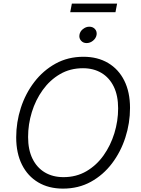

<svg xmlns="http://www.w3.org/2000/svg" viewBox="-20 -1059 799 1088"><path d="M336.9 9.8Q256.3 9.8 196.8 -25.4Q137.2 -60.5 104.5 -125.7Q71.8 -190.9 71.8 -280.8Q71.8 -366.2 98.1 -447.8Q124.5 -529.3 174.6 -594.5Q224.6 -659.7 294.9 -698.5Q365.2 -737.3 452.6 -737.3Q533.2 -737.3 592.5 -702.1Q651.9 -667 684.3 -602.1Q716.8 -537.1 716.8 -447.3Q716.8 -361.3 690.4 -279.8Q664.1 -198.2 614.5 -132.8Q564.9 -67.4 494.9 -28.8Q424.8 9.8 336.9 9.8ZM339.8 -55.2Q412.1 -55.2 469.5 -88.6Q526.9 -122.1 566.9 -178.5Q606.9 -234.9 628.2 -304.2Q649.4 -373.5 649.4 -444.8Q649.4 -517.6 624.5 -568.4Q599.6 -619.1 554.7 -645.8Q509.8 -672.4 450.2 -672.4Q377.4 -672.4 320.1 -638.9Q262.7 -605.5 222.2 -549.1Q181.6 -492.7 160.4 -423.6Q139.2 -354.5 139.2 -282.7Q139.2 -210.4 164.1 -159.7Q189 -108.9 234.1 -82Q279.3 -55.2 339.8 -55.2ZM470.7 -814.9Q451.2 -814.9 439.2 -828.6Q427.2 -842.3 430.2 -861.3Q433.1 -880.9 450 -894.3Q466.8 -907.7 486.3 -907.7Q506.3 -907.7 518.3 -894.3Q530.3 -880.9 527.3 -861.3Q523.9 -842.3 507.3 -828.6Q490.7 -814.9 470.7 -814.9ZM643.6 -1038.6 634.3 -989.7H377.9L387.2 -1038.6Z"/></svg>

Font: Inter Light
Style: Italic
Weight: 300
Italic angle: -9.3988°
Designer: Rasmus Andersson
Foundry: rsms
Version: Version 4.001;git-66647c0bb